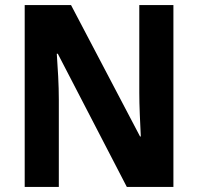

<svg xmlns="http://www.w3.org/2000/svg" viewBox="-20 -734 778 754"><path d="M661 0H478L207 -523H203Q206 -482 208.5 -433.5Q211 -385 211 -344V0H77V-714H259L530 -198H533Q531 -236 529 -284.5Q527 -333 527 -371V-714H661Z"/></svg>

Font: Noto Sans Khmer UI SemiCondensed
Style: Bold
Weight: 700
Width: 4
Designer: Danh Hong and the Monotype Design Team
Foundry: Monotype Imaging Inc.
Version: Version 2.002; ttfautohint (v1.8.4.7-5d5b)